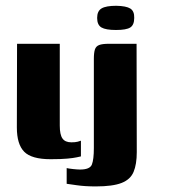

<svg xmlns="http://www.w3.org/2000/svg" viewBox="-20 -552 608 671"><path d="M157.2 4.4Q90.2 4.4 64.6 -21.7Q38.9 -47.8 38.9 -106.6L39.6 -399H188.9V-113.1Q188.9 -81.5 198.3 -68.1Q207.6 -54.6 229.5 -54.6Q243.1 -54.6 251.6 -56.8Q260.2 -59 262.8 -60.3V-5.4Q258.4 -4.4 247.6 -2.1Q236.8 0.3 215.5 2.3Q194.1 4.4 157.2 4.4ZM314.7 99.5Q277 99.5 248.7 95.4Q220.4 91.3 213 90.3V35.4Q219.4 37.1 235.3 38.8Q251.1 40.5 259.8 40.5Q294.3 40.5 301.1 23Q308 5.5 308 -34.5V-346.2Q308 -367.7 311.7 -379.1Q315.5 -390.5 326.6 -394.7Q337.7 -399 360.9 -399H457.3L458 -20.3Q458 22.1 446.9 48.6Q435.9 75.2 405 87.3Q374.1 99.5 314.7 99.5ZM385.3 -447.2Q349.7 -447.2 334.6 -456Q319.5 -464.9 319.5 -489.3Q319.5 -513.4 335 -522.6Q350.5 -531.8 386.4 -531.8Q421.2 -531.1 435.5 -522.1Q449.8 -513 449.1 -489.3Q449.1 -464.9 435.3 -456Q421.6 -447.2 385.3 -447.2Z"/></svg>

Font: Genos Thin
Style: Regular
Weight: 100
Designer: Robert E. Leuschke
Foundry: Robert E. Leuschke
Version: Version 1.010